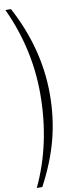

<svg xmlns="http://www.w3.org/2000/svg" viewBox="-117 -942 461 1167"><g transform="rotate(-10 113.5 -358.0)"><path d="M187 -357.9Q187 -214.8 153.1 -82.8Q119.1 49.3 43.9 190.9H9.8Q129.9 -64 129.9 -371.1Q129.9 -648.4 9.8 -907.2H43.9Q187 -639.2 187 -357.9Z"/></g></svg>

Font: Sinkin Sans 200 X Light
Style: Regular
Weight: 200
Designer: Keith Bates
Foundry: K-Type
Version: Sinkin Sans (version 1.0)  by Keith Bates   •   © 2014   www